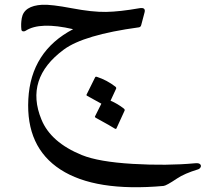

<svg xmlns="http://www.w3.org/2000/svg" viewBox="-20 -279 872 814"><path d="M592.8 -226.1 578.6 -172.4Q576.2 -164.1 568.8 -163.1Q335 -131.3 250.5 -68.8Q84 54.2 155.8 228Q195.3 324.7 327.1 378.4Q397.9 407.2 542.5 415.8Q687 424.3 807.6 413.1Q822.8 411.6 828.4 417.2Q834 422.9 830.6 429.7Q827.1 436.5 819.8 439Q762.2 456.5 731 477.5Q685.1 508.3 673.3 509.3Q383.8 535.2 236.6 439.9Q89.4 344.7 100.1 141.6Q110.8 -61.5 290 -155.3Q148.9 -188 88.4 -148.4Q83 -145 77.4 -146.2Q71.8 -147.5 70.8 -152.8Q67.9 -176.3 72.3 -202.1Q81.5 -254.4 158.7 -258.8Q196.8 -260.7 284.2 -244.1Q371.6 -227.5 429.7 -228.5Q487.8 -229.5 570.8 -244.1Q599.1 -249 592.8 -226.1ZM383.3 48.8Q385.3 44.9 391.1 46.9Q433.1 60.5 469.2 88.4Q474.1 92.3 472.2 97.2L448.7 147.9Q478.5 160.6 504.9 181.2Q509.8 185.1 508.3 189.9L473.6 265.6Q471.7 270 463.4 264.2Q455.1 258.3 385.7 220.2Q381.3 217.8 382.8 214.4L409.7 160.6Q390.1 149.4 349.6 127.4Q345.2 125 347.2 121.6Z"/></svg>

Font: Amiri
Style: Slanted
Weight: 400
Italic angle: 9°
Designer: Khaled Hosny
Version: Version 000.107